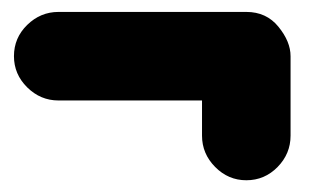

<svg xmlns="http://www.w3.org/2000/svg" viewBox="-20 -417 521 322"><path d="M3.4 -322.8Q3.4 -353.5 25.6 -375.2Q47.9 -397 78.1 -397H393.1Q426.8 -397 447 -372.1Q467.3 -347.2 467.3 -322.8V-189.5Q467.3 -159.2 445.6 -137Q423.8 -114.7 393.1 -114.7Q362.8 -114.7 340.8 -137Q318.8 -159.2 318.8 -189.5V-248.5H78.1Q47.9 -248.5 25.6 -270.5Q3.4 -292.5 3.4 -322.8Z"/></svg>

Font: Mikhak-DS2-FD ExtraBold
Style: Regular
Weight: 800
Designer: Amin Abedi
Version: Version 3.2